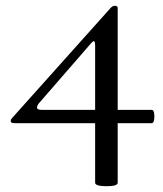

<svg xmlns="http://www.w3.org/2000/svg" viewBox="-20 -453 563 664"><path d="M348 191Q330 191 319.5 188Q309 185 309 179V-27H31Q17 -27 17 -34Q17 -38 18.5 -40.5Q20 -43 22 -45L363 -426Q370 -433 377 -433Q387 -433 387 -425V-73H505Q511 -73 513 -61.5Q515 -50 513 -38.5Q511 -27 505 -27H387V179Q387 191 348 191ZM125 -73H309V-296Q309 -310 305 -310.5Q301 -311 292 -300L113 -94Q108 -87 108 -81Q108 -73 125 -73Z"/></svg>

Font: Junicode SmExp
Style: Regular
Weight: 400
Width: 6
Designer: Peter S. Baker
Version: Version 2.205; ttfautohint (v1.8.4)